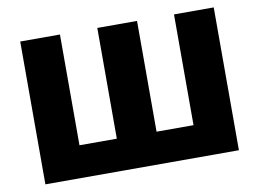

<svg xmlns="http://www.w3.org/2000/svg" viewBox="-76 -813 1250 927"><g transform="rotate(-10 549.5 -350.0)"><path d="M75.2 0V-700.2H270V-157.2H453.1V-700.2H647.9V-157.2H829.1V-700.2H1023.9V0Z"/></g></svg>

Font: Montserrat ExtraBold
Style: Regular
Weight: 800
Designer: Julieta Ulanovsky
Foundry: Julieta Ulanovsky
Version: Version 9.000